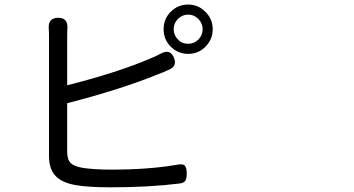

<svg xmlns="http://www.w3.org/2000/svg" viewBox="-20 -801 1540 836"><path d="M461.9 14.6Q364.3 14.6 308.6 4.9Q250 -5.9 223.6 -33.2Q193.4 -63.5 193.4 -120.1V-382.8V-646.5Q193.4 -664.1 192.4 -672.9Q187.5 -723.6 233.4 -723.6Q276.4 -723.6 273.4 -677.7Q272.5 -667 272.5 -646.5V-429.7Q493.2 -485.4 635.7 -546.9Q658.2 -555.7 679.7 -567.4Q720.7 -589.8 737.3 -549.8Q752.9 -512.7 714.8 -497.1Q687.5 -484.4 663.1 -475.6Q501 -410.2 272.5 -351.6V-140.6Q272.5 -105.5 288.1 -90.8Q301.8 -77.1 338.9 -70.3Q387.7 -62.5 464.8 -62.5Q630.9 -62.5 752.9 -84Q776.4 -88.9 785.2 -79.1Q793 -70.3 793 -43.9Q793 -23.4 787.1 -14.6Q780.3 -3.9 761.7 -2Q628.9 14.6 461.9 14.6ZM799.8 -566.4Q754.9 -566.4 723.6 -597.7Q692.4 -628.9 692.4 -673.8Q692.4 -718.8 723.6 -750Q754.9 -781.2 799.8 -781.2Q842.8 -781.2 874.5 -749.5Q906.2 -717.8 906.2 -673.8Q906.2 -629.9 875 -598.1Q843.8 -566.4 799.8 -566.4ZM799.8 -610.4Q825.2 -610.4 843.8 -628.9Q862.3 -647.5 862.3 -673.3Q862.3 -699.2 843.8 -718.3Q825.2 -737.3 799.8 -737.3Q773.4 -737.3 754.9 -718.8Q736.3 -700.2 736.3 -673.8Q736.3 -647.5 754.9 -628.9Q771.5 -610.4 799.8 -610.4Z"/></svg>

Font: Bpmf GenSen Rounded R
Style: R
Weight: 400
Foundry: But Ko
Version: Version 1.320